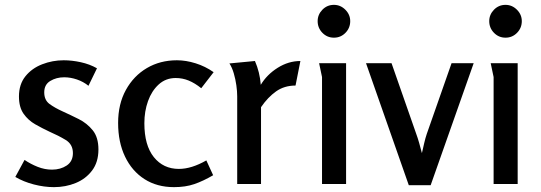

<svg xmlns="http://www.w3.org/2000/svg" viewBox="-20 -757 2226 790"><path d="M242 -509Q276 -509 312.5 -501Q349 -493 379 -476L344 -404Q323 -421 296.5 -430Q270 -439 244 -439Q212 -439 187 -424Q162 -409 162 -377Q162 -345 184 -329Q206 -313 237 -299Q270 -284 304 -267Q338 -250 361.5 -221Q385 -192 385 -142Q385 -90 359 -55.5Q333 -21 291.5 -4Q250 13 202 13Q162 13 119.5 2Q77 -9 43 -29L81 -99Q106 -82 135 -70.5Q164 -59 194 -59Q229 -59 254.5 -76Q280 -93 280 -127Q280 -163 250.5 -181Q221 -199 184 -215Q154 -229 125 -245.5Q96 -262 77 -289Q58 -316 58 -360Q58 -410 84.5 -443Q111 -476 153.5 -492.5Q196 -509 242 -509Z M708 -509Q745 -509 785 -496.5Q825 -484 859 -460L808 -394Q782 -415 756.5 -425.5Q731 -436 703 -436Q662 -436 633 -409.5Q604 -383 589 -341Q574 -299 574 -250Q574 -159 613 -110.5Q652 -62 716 -62Q768 -62 829 -97L857 -36Q816 -12 779.5 0.5Q743 13 696 13Q626 13 574.5 -20Q523 -53 494.5 -112.5Q466 -172 466 -251Q466 -329 498 -387Q530 -445 584.5 -477Q639 -509 708 -509Z M1029 -506Q1049 -460 1053 -408Q1078 -450 1122.5 -478Q1167 -506 1216 -506L1196 -405Q1150 -405 1116 -381Q1082 -357 1054 -316V0H956V-361Q956 -381 952.5 -406Q949 -431 942 -455Q935 -479 924 -496Z M1421 -670Q1421 -642 1401.5 -622Q1382 -602 1354 -602Q1326 -602 1306.5 -622Q1287 -642 1287 -670Q1287 -697 1306.5 -717Q1326 -737 1354 -737Q1381 -737 1401 -717Q1421 -697 1421 -670ZM1404 -497V0H1305V-440L1293 -497Z M1591 -497 1692 -208Q1699 -189 1704.5 -169.5Q1710 -150 1716 -127Q1721 -149 1725.5 -168.5Q1730 -188 1736 -206L1838 -497H1929L1752 5H1662L1486 -497Z M2127 -670Q2127 -642 2107.5 -622Q2088 -602 2060 -602Q2032 -602 2012.5 -622Q1993 -642 1993 -670Q1993 -697 2012.5 -717Q2032 -737 2060 -737Q2087 -737 2107 -717Q2127 -697 2127 -670ZM2110 -497V0H2011V-440L1999 -497Z"/></svg>

Font: Rosario SemiBold
Style: Regular
Weight: 600
Designer: Hector Gatti
Foundry: Omnibus Type
Version: Version 1.101; ttfautohint (v1.8.1.43-b0c9)